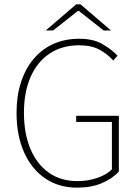

<svg xmlns="http://www.w3.org/2000/svg" viewBox="-20 -850 640 882"><path d="M334 12Q250 12 187.5 -30.5Q125 -73 90.5 -150.5Q56 -228 56 -332Q56 -410 76.5 -472.5Q97 -535 135 -580Q173 -625 226 -648.5Q279 -672 344 -672Q410 -672 452.5 -646.5Q495 -621 520 -594L500 -572Q475 -601 437.5 -621.5Q400 -642 344 -642Q265 -642 208 -604Q151 -566 120.5 -496.5Q90 -427 90 -332Q90 -237 119.5 -166.5Q149 -96 204 -57Q259 -18 336 -18Q384 -18 426.5 -32.5Q469 -47 494 -72V-290H330V-318H526V-62Q496 -29 447.5 -8.5Q399 12 334 12ZM190 -710 330 -830H350L490 -710H456L342 -800H338L224 -710Z"/></svg>

Font: Source Sans 3 ExtraLight ExtraLight
Style: Regular
Weight: 250
Version: Version 3.052;hotconv 1.1.0;makeotfexe 2.6.0